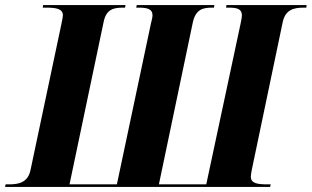

<svg xmlns="http://www.w3.org/2000/svg" viewBox="-43 -734 1224 754"><path d="M-23 0H1018L1020 -10H1007C968 -10 942 -14 942 -40C942 -47 944 -57 946 -68L1067 -646C1077 -695 1109 -704 1149 -704H1160L1161 -714H846L845 -704H854C887 -704 907 -700 907 -673C907 -667 905 -657 902 -642L767 -10H581L714 -645C725 -696 752 -704 789 -704H797L799 -714H494L492 -704H500C534 -704 556 -700 556 -673C556 -668 554 -658 550 -643L416 -10H230L364 -648C374 -697 402 -704 440 -704H448L450 -714H126L125 -704H138C176 -704 204 -700 204 -674C204 -668 202 -659 198 -639L77 -67C67 -18 32 -10 -7 -10H-21Z"/></svg>

Font: Noto Serif Display SemiCondensed ExtraBold
Style: Italic
Weight: 800
Width: 4
Italic angle: -12°
Designer: Monotype Design Team
Foundry: Monotype Imaging Inc.
Version: Version 2.009